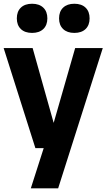

<svg xmlns="http://www.w3.org/2000/svg" viewBox="-21 -810 582 1050"><path d="M172.5 0 -1 -547H157.5L272.5 -138L390 -547H541L297 220H147.5L218 0ZM385.5 -630Q346.5 -630 324.2 -651.2Q302 -672.5 302 -709.5Q302 -747 324.2 -768.2Q346.5 -789.5 385.5 -789.5Q425 -789.5 447 -768.2Q469 -747 469 -709.5Q469 -672.5 447 -651.2Q425 -630 385.5 -630ZM154.5 -630Q115 -630 93 -651.2Q71 -672.5 71 -709.5Q71 -747 93 -768.2Q115 -789.5 154.5 -789.5Q193.5 -789.5 215.8 -768.2Q238 -747 238 -709.5Q238 -672.5 215.8 -651.2Q193.5 -630 154.5 -630Z"/></svg>

Font: Encode Sans SmCnd
Style: Bold
Weight: 700
Width: 4
Designer: Multiple Designers
Foundry: Impallari Type
Version: Version 3.002; ttfautohint (v1.8.3) -l 8 -r 50 -G 200 -x 14 